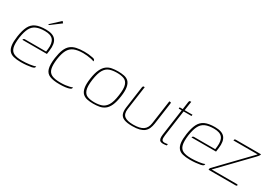

<svg xmlns="http://www.w3.org/2000/svg" viewBox="16 -1244 2738 1933"><g transform="rotate(30 1384.5 -278.0)"><path d="M210 7Q159 7 124.5 -2Q90 -11 71 -34Q52 -57 47 -97.5Q42 -138 51 -200Q62 -275 84.5 -320Q107 -365 150 -385Q193 -405 267 -405Q350 -405 382 -364.5Q414 -324 403 -241L397 -196H112Q113 -203 117.5 -208Q122 -213 132 -213H378L382 -246Q390 -317 363 -351.5Q336 -386 265 -386Q205 -386 166.5 -369.5Q128 -353 106.5 -313Q85 -273 74 -200Q64 -124 74.5 -83.5Q85 -43 118.5 -27.5Q152 -12 212 -12Q232 -12 254.5 -13.5Q277 -15 299 -18Q321 -21 338.5 -25Q356 -29 366 -34L365 -26Q364 -19 357.5 -14Q351 -9 331 -4Q305 1 273.5 4Q242 7 210 7ZM257 -460 368 -563 384 -544 272 -460Z M656 5Q585 5 543.5 -12Q502 -29 489 -73.5Q476 -118 487 -200Q496 -263 512.5 -303Q529 -343 555.5 -365Q582 -387 621 -396Q660 -405 714 -405Q740 -405 761 -403Q782 -401 807 -396Q821 -394 828.5 -390Q836 -386 838.5 -380.5Q841 -375 839 -365Q828 -371 805 -376Q782 -381 756.5 -383.5Q731 -386 710 -386Q645 -386 604.5 -368.5Q564 -351 542.5 -310.5Q521 -270 511 -200Q502 -130 511.5 -89Q521 -48 556 -31Q591 -14 658 -14Q689 -14 714.5 -17Q740 -20 760 -25Q780 -30 793 -36L791 -25Q790 -17 773 -10Q756 -3 726.5 1Q697 5 656 5Z M1049 5Q1011 5 979.5 -1.5Q948 -8 926.5 -28Q905 -48 897 -89Q889 -130 899 -199Q909 -268 928.5 -309Q948 -350 975 -370.5Q1002 -391 1035.5 -397Q1069 -403 1107 -403Q1145 -403 1177 -396.5Q1209 -390 1230 -370Q1251 -350 1259 -309Q1267 -268 1257 -199Q1247 -129 1228 -88Q1209 -47 1181.5 -27Q1154 -7 1120.5 -1Q1087 5 1049 5ZM1052 -13Q1100 -13 1136.5 -25.5Q1173 -38 1197.5 -77.5Q1222 -117 1233 -199Q1245 -281 1231.5 -320.5Q1218 -360 1185 -372.5Q1152 -385 1104 -385Q1056 -385 1019.5 -372.5Q983 -360 959 -320.5Q935 -281 923 -199Q912 -117 925.5 -77.5Q939 -38 972 -25.5Q1005 -13 1052 -13Z M1417 -399 1378 -121Q1371 -62 1402.5 -38Q1434 -14 1504 -14Q1581 -14 1618.5 -39.5Q1656 -65 1664 -122L1703 -399Q1704 -399 1705.5 -399Q1707 -399 1708 -399Q1709 -399 1710.5 -399Q1712 -399 1713 -399Q1719 -399 1721 -397.5Q1723 -396 1723.5 -392.5Q1724 -389 1723 -382L1688 -132Q1683 -99 1672 -73.5Q1661 -48 1640.5 -31Q1620 -14 1586.5 -5Q1553 4 1502 4Q1442 4 1408 -9.5Q1374 -23 1362.5 -52.5Q1351 -82 1358 -131L1393 -382Q1395 -392 1397.5 -395.5Q1400 -399 1407 -399Q1410 -399 1412 -399Q1414 -399 1417 -399Z M1862 3Q1841 3 1829 -4Q1817 -11 1813 -28.5Q1809 -46 1813 -76L1856 -383H1821L1823 -399H1859L1871 -484Q1872 -493 1874 -497.5Q1876 -502 1879.5 -503.5Q1883 -505 1887 -505H1897Q1897 -505 1895.5 -498Q1894 -491 1892 -476L1881 -399H1972L1970 -383H1878L1836 -82Q1831 -43 1838 -28.5Q1845 -14 1869 -14Q1881 -14 1891 -16Q1901 -18 1905 -19L1903 -2Q1898 -1 1887 1Q1876 3 1862 3Z M2176 7Q2125 7 2090.5 -2Q2056 -11 2037 -34Q2018 -57 2013 -97.5Q2008 -138 2017 -200Q2028 -275 2050.5 -320Q2073 -365 2116 -385Q2159 -405 2233 -405Q2316 -405 2348 -364.5Q2380 -324 2369 -241L2363 -196H2078Q2079 -203 2083.5 -208Q2088 -213 2098 -213H2344L2348 -246Q2356 -317 2329 -351.5Q2302 -386 2231 -386Q2171 -386 2132.5 -369.5Q2094 -353 2072.5 -313Q2051 -273 2040 -200Q2030 -124 2040.5 -83.5Q2051 -43 2084.5 -27.5Q2118 -12 2178 -12Q2198 -12 2220.5 -13.5Q2243 -15 2265 -18Q2287 -21 2304.5 -25Q2322 -29 2332 -34L2331 -26Q2330 -19 2323.5 -14Q2317 -9 2297 -4Q2271 1 2239.5 4Q2208 7 2176 7Z M2415 -18H2714L2718 -13Q2722 -8 2716.5 -4Q2711 0 2702 0H2389L2392 -20L2740 -381H2459V-384Q2460 -392 2463.5 -395.5Q2467 -399 2476 -399H2769Q2768 -392 2765 -386Q2762 -380 2756 -373Q2750 -366 2739 -354Z"/></g></svg>

Font: Genos Thin
Style: Italic
Weight: 100
Italic angle: -8°
Designer: Robert E. Leuschke
Foundry: Robert E. Leuschke
Version: Version 1.010